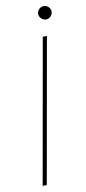

<svg xmlns="http://www.w3.org/2000/svg" viewBox="-95 -879 409 915"><g transform="rotate(-10 110.0 -421.5)"><path d="M34 0 158 -700H178L54 0ZM188 -778Q175 -778 165 -788Q155 -798 155 -811Q155 -824 165 -833.5Q175 -843 188 -843Q201 -843 210.5 -833.5Q220 -824 220 -811Q220 -798 210.5 -788Q201 -778 188 -778Z"/></g></svg>

Font: DM Sans 24pt Thin
Style: Italic
Weight: 250
Italic angle: -10°
Designer: Colophon Foundry, Jonny Pinhorn
Foundry: Colophon Foundry
Version: Version 4.004;gftools[0.9.30]